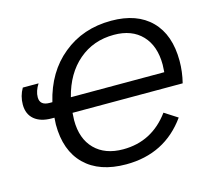

<svg xmlns="http://www.w3.org/2000/svg" viewBox="-102 -820 1053 953"><g transform="rotate(-15 425.0 -344.0)"><path d="M808 -306H242L240 -268Q240 -173 293 -119.5Q346 -66 439 -66Q587 -66 678 -190L745 -147Q633 10 434 10Q297 10 222 -63.5Q147 -137 147 -271L149 -306H136Q78 -306 46 -333Q14 -360 14 -409Q14 -453 36 -491H117Q95 -457 95 -425Q95 -383 145 -383H159Q194 -530 296 -613Q399 -698 545 -698Q677 -698 749.5 -625Q822 -552 822 -418Q822 -362 808 -306ZM540 -627Q434 -627 358.5 -562.5Q283 -498 254 -383H734L736 -421Q736 -518 684 -572.5Q632 -627 540 -627Z"/></g></svg>

Font: Libra Sans
Style: Italic
Weight: 400
Italic angle: -12°
Foundry: Context Ltd
Version: Version 1.002